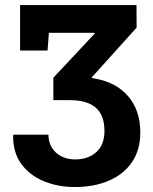

<svg xmlns="http://www.w3.org/2000/svg" viewBox="-20 -731 605 761"><path d="M276.4 10.3Q209 10.3 152.8 -13.2Q96.7 -36.6 63.7 -82.3Q30.8 -127.9 32.2 -194.3L33.2 -197.3H171.9Q171.9 -169.4 184.8 -147.2Q197.8 -125 221.7 -112.1Q245.6 -99.1 277.8 -99.1Q329.6 -99.1 361.8 -128.2Q394 -157.2 394 -211.9Q394 -273.9 359.9 -304Q325.7 -334 257.3 -334H191.4V-422.9L355.5 -598.1L354 -601.1H173.8L168.5 -530.8H59.6V-710.9H521L521.5 -621.6L343.8 -424.3V-421.9Q345.2 -421.9 348.6 -421.1Q352.1 -420.4 356.9 -419.4Q440.9 -404.8 488.5 -348.9Q536.1 -293 536.1 -205.6Q536.1 -137.2 503.4 -88.9Q470.7 -40.5 412.1 -15.1Q353.5 10.3 276.4 10.3Z"/></svg>

Font: Robotiche
Style: Bold
Weight: 700
Designer: Google
Version: Version 2.001